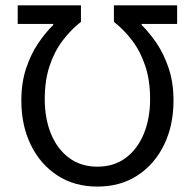

<svg xmlns="http://www.w3.org/2000/svg" viewBox="-20 -676 718 708"><path d="M633.2 -656.3V-587.8H502.2V-583.8Q530.6 -556.3 557.6 -516.5Q584.5 -476.7 602.2 -424Q619.8 -371.2 619.8 -305.2Q619.8 -213.3 584.9 -141.8Q550.1 -70.3 487.1 -29.2Q424.2 12 339.2 12Q254.3 12 191.4 -29.2Q128.4 -70.3 93.6 -141.8Q58.7 -213.3 58.7 -305.2Q58.7 -371.2 76.3 -424Q94 -476.7 120.9 -516.5Q147.9 -556.3 176.3 -583.8V-587.8H45.3V-656.3H278.5V-595.5Q240.8 -566 210.6 -525.9Q180.3 -485.8 162.7 -432.5Q145 -379.2 145 -310.5Q145 -239.3 167.9 -182.9Q190.8 -126.5 234.5 -94Q278.1 -61.4 339.2 -61.4Q400.4 -61.4 443.9 -94Q487.3 -126.5 510.4 -182.9Q533.5 -239.3 533.5 -310.5Q533.5 -379.2 515.8 -432.5Q498.2 -485.8 467.9 -525.9Q437.7 -566 400 -595.5V-656.3Z"/></svg>

Font: Source Sans 3
Style: Regular
Weight: 200
Designer: Paul D. Hunt
Foundry: Adobe
Version: Version 3.046;hotconv 1.0.118;makeotfexe 2.5.65603